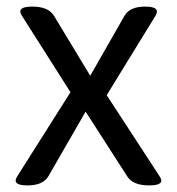

<svg xmlns="http://www.w3.org/2000/svg" viewBox="-20 -563 538 583"><path d="M32 -27 194 -283 46 -516Q29 -543 78 -543Q127 -543 144 -515L254 -333L358 -515Q374 -543 421 -543Q469 -543 452 -515L304 -274L465 -27Q483 0 433 0Q383 0 366 -28L240 -224L127 -28Q111 0 63 0Q15 0 32 -27Z"/></svg>

Font: Swei Gothic CJK TC Regular
Style: Regular
Weight: 400
Version: Version 2.129